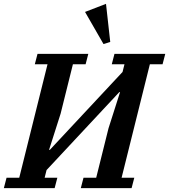

<svg xmlns="http://www.w3.org/2000/svg" viewBox="-50 -978 879 998"><path d="M-16 -54H50L197 -644H131L145 -698H409L395 -644H329L265 -387L205 -199H209L587 -604L597 -644H531L545 -698H809L795 -644H729L582 -54H648L634 0H370L384 -54H450L514 -311L574 -499H570L192 -94L182 -54H248L234 0H-30ZM392 -916 501 -958 523 -760 488 -749Z"/></svg>

Font: IBM Plex Serif SemiBold
Style: Italic
Weight: 600
Italic angle: -14°
Designer: Mike Abbink, Paul van der Laan, Pieter van Rosmalen
Foundry: Bold Monday
Version: Version 2.5